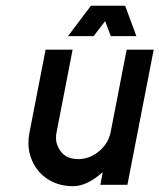

<svg xmlns="http://www.w3.org/2000/svg" viewBox="-20 -641 553 666"><path d="M419.4 -468.8H513.2L421.9 0H328.1L336.4 -43.9Q311.5 -21.5 285.2 -8.3Q258.8 4.9 233.4 4.9Q181.2 4.4 143.8 -20.8Q106.4 -45.9 89.4 -88.4Q78.6 -114.7 78.6 -145Q78.6 -163.1 82.5 -182.6L138.2 -468.8H231.9L176.3 -182.6Q174.3 -172.4 174.3 -162.6Q174.3 -136.2 193.1 -113Q211.9 -89.8 251.5 -88.9Q292 -89.8 324 -116.7Q356 -143.6 363.8 -182.6ZM414.1 -621.1 453.1 -515.6H364.3L344.7 -567.9L304.7 -515.6H215.8L295.4 -621.1Z"/></svg>

Font: Lambda
Style: Italic
Weight: 400
Italic angle: -11°
Designer: GGBotNet
Version: 0.22